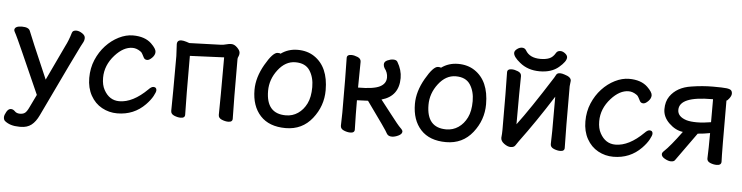

<svg xmlns="http://www.w3.org/2000/svg" viewBox="-49 -875 4961 1283"><g transform="rotate(5 2431.5 -233.5)"><path d="M116 176H106Q44 176 8 146Q-1 137 -1 121Q-1 107 11.5 85Q24 63 41 63Q56 63 68.5 76Q81 89 103 89Q125 89 137.5 79Q150 69 163 41L205 -46Q43 -413 30 -436Q17 -459 17 -464Q17 -492 67 -492Q112 -492 121 -468Q132 -437 255 -153L366 -388Q386 -426 402 -480Q407 -497 431 -497Q449 -497 470 -483.5Q491 -470 491 -452Q491 -438 485 -426Q479 -414 468 -394Q453 -367 237 87Q216 132 187.5 154Q159 176 116 176Z M750 30Q695 30 647.5 4Q600 -22 572 -72.5Q544 -123 544 -190Q544 -256 567.5 -311.5Q591 -367 629.5 -408.5Q668 -450 716 -474Q764 -498 811 -498Q891 -498 935 -456Q970 -422 970 -401Q970 -380 951.5 -361.5Q933 -343 919 -343Q903 -343 896 -355.5Q889 -368 883 -380Q877 -392 868 -397Q842 -415 815 -415Q755 -415 698 -352Q636 -283 636 -199Q636 -150 654 -118Q690 -52 757 -52Q848 -52 945 -148Q963 -167 977 -167Q998 -167 998 -146Q998 -134 983 -106.5Q968 -79 938 -48Q862 30 750 30Z M1175 22Q1155 22 1132 12.5Q1109 3 1109 -18Q1111 -106 1111 -386L1107 -465Q1107 -493 1136 -493Q1149 -493 1169 -487L1190 -480L1399 -487Q1420 -488 1437 -493Q1454 -498 1471 -498Q1491 -498 1510.5 -478.5Q1530 -459 1530 -443Q1530 -429 1525 -419.5Q1520 -410 1520 -402Q1520 -107 1523 -1Q1523 21 1494 21Q1474 21 1451 11.5Q1428 2 1428 -19Q1430 -107 1430 -405L1201 -395Q1201 -106 1204 0Q1204 22 1175 22Z M1874 -55Q1919 -55 1955 -79.5Q1991 -104 2012.5 -147.5Q2034 -191 2034 -258Q2034 -324 2004.5 -369Q1975 -414 1908 -414Q1841 -414 1791.5 -349.5Q1742 -285 1742 -208Q1742 -55 1874 -55ZM1651 -207Q1651 -290 1701.5 -378Q1752 -466 1784 -466Q1800 -466 1803 -462Q1852 -498 1916 -498Q1980 -498 2027 -467Q2125 -402 2125 -245Q2125 -139 2058 -54.5Q1991 30 1880 30Q1769 30 1710 -34Q1651 -98 1651 -207Z M2592 25Q2568 25 2558 8Q2550 -11 2413 -200Q2362 -197 2339 -197Q2339 -105 2342 0Q2342 22 2313 22Q2293 22 2270 12.5Q2247 3 2247 -18L2249 -106Q2249 -366 2246 -473Q2246 -495 2276 -495Q2295 -495 2318 -485.5Q2341 -476 2341 -455Q2339 -362 2339 -282Q2442 -282 2484 -303Q2526 -324 2526 -366Q2526 -399 2504 -427Q2497 -439 2497 -452Q2497 -470 2518 -479.5Q2539 -489 2557 -489Q2579 -489 2586 -476Q2617 -424 2617 -370Q2617 -248 2502 -216Q2505 -212 2510 -206Q2521 -193 2574 -124Q2627 -55 2643.5 -39.5Q2660 -24 2660 -15Q2660 2 2636 13.5Q2612 25 2592 25Z M2950 -55Q2995 -55 3031 -79.5Q3067 -104 3088.5 -147.5Q3110 -191 3110 -258Q3110 -324 3080.5 -369Q3051 -414 2984 -414Q2917 -414 2867.5 -349.5Q2818 -285 2818 -208Q2818 -55 2950 -55ZM2727 -207Q2727 -290 2777.5 -378Q2828 -466 2860 -466Q2876 -466 2879 -462Q2928 -498 2992 -498Q3056 -498 3103 -467Q3201 -402 3201 -245Q3201 -139 3134 -54.5Q3067 30 2956 30Q2845 30 2786 -34Q2727 -98 2727 -207Z M3389 25Q3369 25 3345.5 8Q3322 -9 3322 -31Q3325 -59 3325 -86Q3325 -364 3322 -471Q3322 -493 3352 -493Q3371 -493 3394 -483.5Q3417 -474 3417 -453Q3415 -364 3415 -130Q3497 -238 3639 -462Q3644 -470 3650.5 -482.5Q3657 -495 3676 -495Q3689 -495 3706 -489Q3751 -476 3751 -451L3747 -414Q3747 -106 3750 0Q3750 22 3721 22Q3701 22 3678 12.5Q3655 3 3655 -18L3657 -106V-336Q3545 -159 3440 -18Q3430 -5 3421 10Q3412 25 3389 25ZM3538 -496Q3458 -496 3404 -541Q3358 -578 3358 -604Q3358 -618 3374.5 -630.5Q3391 -643 3408 -643Q3427 -643 3436 -627Q3464 -579 3536 -579Q3572 -579 3596 -589Q3620 -599 3636 -627Q3645 -643 3665 -643Q3681 -643 3697 -630.5Q3713 -618 3713 -604Q3713 -577 3665 -536.5Q3617 -496 3538 -496Z M4078 30Q4023 30 3975.5 4Q3928 -22 3900 -72.5Q3872 -123 3872 -190Q3872 -256 3895.5 -311.5Q3919 -367 3957.5 -408.5Q3996 -450 4044 -474Q4092 -498 4139 -498Q4219 -498 4263 -456Q4298 -422 4298 -401Q4298 -380 4279.5 -361.5Q4261 -343 4247 -343Q4231 -343 4224 -355.5Q4217 -368 4211 -380Q4205 -392 4196 -397Q4170 -415 4143 -415Q4083 -415 4026 -352Q3964 -283 3964 -199Q3964 -150 3982 -118Q4018 -52 4085 -52Q4176 -52 4273 -148Q4291 -167 4305 -167Q4326 -167 4326 -146Q4326 -134 4311 -106.5Q4296 -79 4266 -48Q4190 30 4078 30Z M4614 -248Q4658 -248 4709 -257V-411H4702Q4484 -411 4484 -320Q4484 -275 4544 -256Q4571 -248 4614 -248ZM4465 27Q4447 27 4423.5 14Q4400 1 4400 -16Q4400 -26 4412 -37Q4453 -75 4527 -176Q4477 -182 4434 -223.5Q4391 -265 4391 -317Q4391 -368 4415 -403Q4461 -469 4557 -483Q4632 -495 4701 -495Q4769 -495 4792.5 -492Q4816 -489 4823.5 -481Q4831 -473 4831 -459Q4831 -445 4818 -427.5Q4805 -410 4799 -410Q4799 -51 4802 0Q4802 24 4771 24Q4749 24 4727.5 15Q4706 6 4706 -13Q4709 -79 4709 -184Q4668 -176 4627 -173Q4602 -137 4558.5 -77.5Q4515 -18 4493 14Q4486 27 4465 27Z"/></g></svg>

Font: LXGW ZhenKai
Style: Regular
Weight: 400
Designer: LXGW / Fontworks Inc.
Foundry: LXGW / Fontworks Inc.
Version: Version 0.800;June 8, 2025